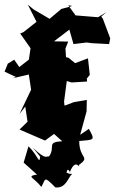

<svg xmlns="http://www.w3.org/2000/svg" viewBox="-26 -581 500 836"><path d="M454 -414 422 -499 415 -509 437 -528 401 -506 303 -514 271 -558 289 -555 241 -542 190 -499 120 -540 95 -561 133 -486 76 -441 62 -435 107 -371 97 -303 71 -289 96 -280 112 -173 115 -202 59 -85 84 -117 94 -51 59 -17 170 31C193 15 214 -3 239 -17L214 -6L239 -116L258 -88L253 -139L267 -245L233 -234L265 -272L259 -370L271 -400L209 -401L276 -452L294 -389L351 -396L374 -393L449 -389ZM352 -239 365 -255 357 -327 301 -306 273 -329 241 -338 220 -319 130 -345 58 -289 36 -321 8 -304 -6 -269 43 -246 28 -240 110 -259 159 -232 219 -211 217 -208 258 -230 286 -222 353 -226ZM149 101C145 139 139 95 98 56L77 127L135 179C85 187 124 193 154 233C174 198 163 182 215 235C262 240 270 192 288 176C261 176 315 189 264 171C269 133 290 196 278 169C305 99 326 164 317 138C370 99 319 113 319 33C385 27 389 31 361 -20L323 6L351 -96L352 -146L295 -136L258 -122L201 -117L190 -98L169 -34L245 34C173 38 218 58 187 101C178 93 181 124 117 62Z"/></svg>

Font: Asimov Aggro
Style: Medium
Weight: 500
Designer: Google
Version: Version 2.000980; 2014